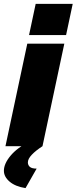

<svg xmlns="http://www.w3.org/2000/svg" viewBox="-44 -750 393 985"><path d="M96 -526H286L174 0H-16ZM139 -730H329L295 -570H105ZM-24 126Q-24 90 10 49Q44 8 108 -24H172L174 0Q140 22 119.5 43.5Q99 65 99 83Q99 97 109 106Q119 115 144 115L87 215Q35 207 5.5 182Q-24 157 -24 126Z"/></svg>

Font: Raleway Thin Black
Style: Italic
Weight: 900
Italic angle: -12°
Version: Version 4.026